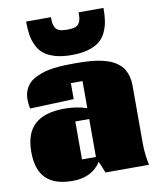

<svg xmlns="http://www.w3.org/2000/svg" viewBox="-100 -1010 908 1102"><g transform="rotate(-10 354.0 -459.5)"><path d="M27.8 0ZM128.4 -932.6H273.4Q273.4 -909.2 275.4 -896.2Q277.3 -883.3 284.9 -870.1Q292.5 -856.9 309.3 -851.3Q326.2 -845.7 354 -845.7Q381.8 -845.7 398.7 -851.3Q415.5 -856.9 423.1 -870.1Q430.7 -883.3 432.6 -896.2Q434.6 -909.2 434.6 -932.6H579.6Q579.6 -888.2 574.2 -854.7Q568.8 -821.3 554 -790.5Q539.1 -759.8 514.2 -740.2Q489.3 -720.7 449 -709.2Q408.7 -697.8 354 -697.8Q299.3 -697.8 259 -709.2Q218.8 -720.7 193.8 -740.2Q168.9 -759.8 154.1 -790.5Q139.2 -821.3 133.8 -854.7Q128.4 -888.2 128.4 -932.6ZM307.1 -318.8V-97.7H388.2V-318.8ZM666.5 -125.5Q667 -63 680.7 -0.5H426.8L399.4 -67.9Q376 -29.3 333.7 -7.3Q291.5 14.6 233.4 14.6Q129.4 14.6 78.6 -35.9Q27.8 -86.4 27.8 -189.5Q27.8 -299.3 85.4 -350.8Q143.1 -402.3 258.3 -402.3Q327.1 -402.3 388.2 -382.3V-540H320.3V-446.8L64 -437Q58.6 -468.3 58.6 -490.7Q58.6 -521 69.1 -545.4Q79.6 -569.8 96.4 -585.9Q113.3 -602.1 138.7 -613.8Q164.1 -625.5 188.5 -632.1Q212.9 -638.7 244.6 -642.3Q276.4 -646 300.3 -647Q324.2 -647.9 353.5 -647.9Q381.8 -647.9 403.8 -647.5Q425.8 -647 453.1 -644.8Q480.5 -642.6 501.5 -638.7Q522.5 -634.8 545.7 -627.9Q568.8 -621.1 585.7 -611.8Q602.5 -602.5 618.4 -588.6Q634.3 -574.7 644.3 -557.1Q654.3 -539.6 660.4 -516.1Q666.5 -492.7 666.5 -464.8Z"/></g></svg>

Font: Coda ExtraBold
Style: Regular
Weight: 800
Version: Version 2.001; ttfautohint (v0.8) -r 50 -G 200 -x